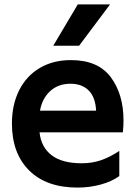

<svg xmlns="http://www.w3.org/2000/svg" viewBox="-20 -836 621 869"><path d="M34 -277Q34 -362 66.5 -427Q99 -492 159.5 -528Q220 -564 301 -564Q424 -564 481.5 -486.5Q539 -409 539 -291Q539 -264 536 -237H159Q166 -170 213.5 -133.5Q261 -97 350 -97Q397 -97 437.5 -111Q478 -125 520 -153V-39Q485 -14 435 -0.5Q385 13 331 13Q190 13 112 -64.5Q34 -142 34 -277ZM415 -335Q412 -396 381.5 -426.5Q351 -457 299 -457Q244 -457 207.5 -424Q171 -391 161 -335ZM332 -816H478L338 -629H221Z"/></svg>

Font: Application Semibold
Style: Regular
Weight: 600
Designer: Wei Huang
Foundry: Wei Huang
Version: Version 0.012